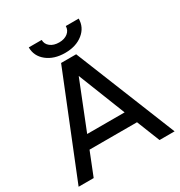

<svg xmlns="http://www.w3.org/2000/svg" viewBox="-201 -1019 1089 1159"><g transform="rotate(-30 343.5 -439.5)"><path d="M509 -161H178L114 0H9L291 -700H396L678 0H573ZM474 -250 344 -579 213 -250ZM169 -879H259Q259 -850 282.5 -831.5Q306 -813 344 -813Q381 -813 404 -831.5Q427 -850 427 -879H517Q517 -818 468.5 -779Q420 -740 344 -740Q267 -740 218 -779Q169 -818 169 -879Z"/></g></svg>

Font: Oak Sans Medium
Style: Regular
Weight: 500
Designer: Erik Kennedy, Walven
Foundry: Erik Kennedy, Walven
Version: Version 1.000